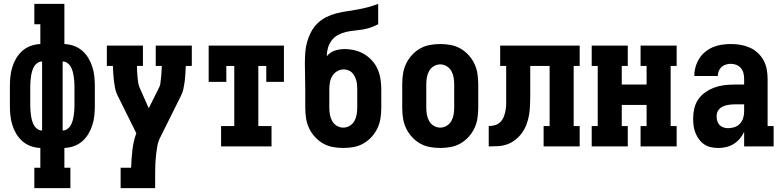

<svg xmlns="http://www.w3.org/2000/svg" viewBox="-20 -755 4040 990"><path d="M157 215V110H188V8Q163 7 139 -1.5Q115 -10 96 -26.5Q77 -43 64 -65Q51 -87 43.5 -111Q36 -135 33.5 -160Q31 -185 31 -210V-310Q31 -335 33.5 -360Q36 -385 43.5 -409Q51 -433 64 -455Q77 -477 96 -493.5Q115 -510 139 -518.5Q163 -527 188 -528V-630H157V-735H312V-528Q337 -527 361 -518.5Q385 -510 404 -493.5Q423 -477 436 -455Q449 -433 456.5 -409Q464 -385 466.5 -360Q469 -335 469 -310V-210Q469 -185 466.5 -160Q464 -135 456.5 -111Q449 -87 436 -65Q423 -43 404 -26.5Q385 -10 361 -1.5Q337 7 312 8V110H343V215ZM303 -82Q316 -82 327 -89.5Q338 -97 344.5 -108.5Q351 -120 354.5 -132.5Q358 -145 360 -158Q362 -171 363 -184Q364 -197 364 -210V-310Q364 -323 363 -336Q362 -349 360 -362Q358 -375 354.5 -387.5Q351 -400 344.5 -411.5Q338 -423 327 -430.5Q316 -438 303 -438ZM197 -82V-438Q184 -438 173 -430.5Q162 -423 155.5 -411.5Q149 -400 145.5 -387.5Q142 -375 140 -362Q138 -349 137 -336Q136 -323 136 -310V-210Q136 -197 137 -184Q138 -171 140 -158Q142 -145 145.5 -132.5Q149 -120 155.5 -108.5Q162 -97 173 -89.5Q184 -82 197 -82Z M602 215V110H656Q657 87 658.5 64.5Q660 42 662.5 20Q665 -2 670 -24.5Q675 -47 683 -68L587 -261Q578 -278 574 -297.5Q570 -317 567.5 -336.5Q565 -356 564 -375.5Q563 -395 562 -415H531V-520H717V-415H686Q686 -401 687 -387Q688 -373 689 -359.5Q690 -346 692 -332Q694 -318 699 -305L747 -197L802 -307Q806 -316 807 -325Q808 -334 809 -343Q810 -352 811 -361Q812 -370 812.5 -379Q813 -388 813.5 -397Q814 -406 814 -415H783V-520H969V-415H938Q937 -395 936 -375.5Q935 -356 932.5 -336.5Q930 -317 926 -297.5Q922 -278 913 -261L805 -44Q795 -24 791 -1Q787 22 784.5 44.5Q782 67 781 90Q780 113 780 136V215Z M1120 0V-105H1188V-415H1147V-333H1056V-520H1444V-333H1353V-415H1312V-105H1380V0Z M1750 8Q1723 8 1696 3Q1669 -2 1645.5 -15.5Q1622 -29 1603.5 -49.5Q1585 -70 1573.5 -94.5Q1562 -119 1558 -146Q1554 -173 1554 -200V-294Q1554 -327 1553 -361Q1552 -395 1552 -428Q1552 -456 1554 -484Q1556 -512 1563.5 -538.5Q1571 -565 1584 -590Q1597 -615 1617 -634.5Q1637 -654 1662 -666.5Q1687 -679 1714 -686Q1741 -693 1768.5 -697Q1796 -701 1823.5 -706Q1851 -711 1877.5 -718Q1904 -725 1930 -735V-630Q1911 -620 1890.5 -613Q1870 -606 1848.5 -602.5Q1827 -599 1805.5 -597Q1784 -595 1763 -590Q1742 -585 1722.5 -574.5Q1703 -564 1690 -546.5Q1677 -529 1671 -508Q1665 -487 1665 -465Q1673 -475 1683.5 -482.5Q1694 -490 1706 -494Q1718 -498 1731 -500Q1744 -502 1757 -502Q1783 -502 1809.5 -495.5Q1836 -489 1858.5 -475.5Q1881 -462 1899 -442Q1917 -422 1927.5 -397.5Q1938 -373 1942 -346.5Q1946 -320 1946 -294V-200Q1946 -173 1942 -146Q1938 -119 1926.5 -94.5Q1915 -70 1896.5 -49.5Q1878 -29 1854.5 -15.5Q1831 -2 1804 3Q1777 8 1750 8ZM1750 -97Q1768 -97 1783.5 -106.5Q1799 -116 1807.5 -131.5Q1816 -147 1819 -164.5Q1822 -182 1822 -200V-294Q1822 -305 1821 -317Q1820 -329 1817 -340Q1814 -351 1808.5 -362Q1803 -373 1794.5 -381Q1786 -389 1775 -393Q1764 -397 1752 -397Q1734 -397 1718 -387.5Q1702 -378 1693 -362.5Q1684 -347 1681 -329.5Q1678 -312 1678 -294V-200Q1678 -182 1681 -164.5Q1684 -147 1692.5 -131.5Q1701 -116 1716.5 -106.5Q1732 -97 1750 -97Z M2250 8Q2223 8 2196 3Q2169 -2 2145.5 -15.5Q2122 -29 2103.5 -49.5Q2085 -70 2073.5 -94.5Q2062 -119 2058 -146Q2054 -173 2054 -200V-320Q2054 -347 2058 -374Q2062 -401 2073.5 -425.5Q2085 -450 2103.5 -470.5Q2122 -491 2145.5 -504.5Q2169 -518 2196 -523Q2223 -528 2250 -528Q2277 -528 2304 -523Q2331 -518 2354.5 -504.5Q2378 -491 2396.5 -470.5Q2415 -450 2426.5 -425.5Q2438 -401 2442 -374Q2446 -347 2446 -320V-200Q2446 -173 2442 -146Q2438 -119 2426.5 -94.5Q2415 -70 2396.5 -49.5Q2378 -29 2354.5 -15.5Q2331 -2 2304 3Q2277 8 2250 8ZM2250 -97Q2268 -97 2283.5 -106.5Q2299 -116 2307.5 -131.5Q2316 -147 2319 -164.5Q2322 -182 2322 -200V-320Q2322 -338 2319 -355.5Q2316 -373 2307.5 -388.5Q2299 -404 2283.5 -413.5Q2268 -423 2250 -423Q2232 -423 2216.5 -413.5Q2201 -404 2192.5 -388.5Q2184 -373 2181 -355.5Q2178 -338 2178 -320V-200Q2178 -182 2181 -164.5Q2184 -147 2192.5 -131.5Q2201 -116 2216.5 -106.5Q2232 -97 2250 -97Z M2500 0V-105Q2517 -105 2533.5 -110Q2550 -115 2561.5 -127.5Q2573 -140 2579 -156.5Q2585 -173 2587.5 -190Q2590 -207 2590 -224Q2590 -241 2590 -258V-415H2559V-520H2969V-415H2938V-105H2969V0H2783V-105H2814V-415H2714V-261Q2714 -237 2713 -212Q2712 -187 2708 -163Q2704 -139 2695.5 -115.5Q2687 -92 2673 -72Q2659 -52 2639.5 -36Q2620 -20 2597 -11.5Q2574 -3 2549.5 -1.5Q2525 0 2500 0Z M3031 0V-105H3062V-415H3031V-520H3217V-415H3186V-319H3314V-415H3283V-520H3469V-415H3438V-105H3469V0H3283V-105H3314V-214H3186V-105H3217V0Z M3684 8Q3665 8 3646 4Q3627 0 3611.5 -10.5Q3596 -21 3584.5 -36.5Q3573 -52 3566 -69.5Q3559 -87 3556.5 -105.5Q3554 -124 3554 -143Q3554 -170 3560 -196Q3566 -222 3581 -243.5Q3596 -265 3618 -280Q3640 -295 3665 -304Q3690 -313 3716 -316Q3742 -319 3769 -319H3817V-348Q3817 -363 3813.5 -377.5Q3810 -392 3800.5 -403.5Q3791 -415 3777 -420.5Q3763 -426 3748 -426Q3735 -426 3722.5 -422Q3710 -418 3700.5 -409.5Q3691 -401 3686 -388.5Q3681 -376 3681 -363H3560Q3560 -387 3566.5 -410Q3573 -433 3585.5 -453Q3598 -473 3616.5 -488Q3635 -503 3656.5 -512Q3678 -521 3701.5 -524.5Q3725 -528 3748 -528Q3773 -528 3797.5 -524Q3822 -520 3845 -510Q3868 -500 3886.5 -483Q3905 -466 3917 -444Q3929 -422 3933.5 -397.5Q3938 -373 3938 -348V-105H3969V0H3817V-75Q3808 -56 3794.5 -40Q3781 -24 3763.5 -13Q3746 -2 3725.5 3Q3705 8 3684 8ZM3734 -94Q3751 -94 3767.5 -99.5Q3784 -105 3795.5 -117.5Q3807 -130 3812 -146.5Q3817 -163 3817 -180V-217H3769Q3758 -217 3747.5 -216Q3737 -215 3726.5 -212.5Q3716 -210 3706.5 -205.5Q3697 -201 3689.5 -193.5Q3682 -186 3678.5 -176Q3675 -166 3675 -155Q3675 -143 3678.5 -131Q3682 -119 3690 -110.5Q3698 -102 3710 -98Q3722 -94 3734 -94Z"/></svg>

Font: Iosevka Curly Slab Extrabold
Style: Regular
Weight: 800
Monospace: yes
Designer: Belleve Invis
Foundry: Belleve Invis
Version: Version 22.1.2; ttfautohint (v1.8.4)